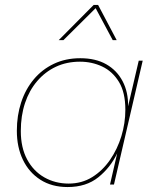

<svg xmlns="http://www.w3.org/2000/svg" viewBox="-20 -745 622 775"><path d="M253 10Q189 10 143 -19.5Q97 -49 72.5 -100Q48 -151 48 -217Q48 -279 65.5 -332Q83 -385 116.5 -425Q150 -465 197.5 -487.5Q245 -510 304 -510Q366 -510 409 -485.5Q452 -461 475 -417Q498 -373 497 -316L540 -500H556L440 0H424L453 -126Q426 -69 377 -29.5Q328 10 253 10ZM257 -4Q310 -4 352 -30Q394 -56 424 -99.5Q454 -143 470 -195.5Q486 -248 486 -302Q486 -372 460 -414.5Q434 -457 392.5 -476.5Q351 -496 303 -496Q249 -496 205.5 -475.5Q162 -455 130 -417.5Q98 -380 81 -329Q64 -278 64 -216Q64 -149 89.5 -101.5Q115 -54 159 -29Q203 -4 257 -4ZM217 -583 358 -725H376L451 -583H435L366 -712L236 -583Z"/></svg>

Font: Work Sans Thin
Style: Italic
Weight: 250
Italic angle: -13°
Designer: Wei Huang
Foundry: Wei Huang
Version: Version 2.012